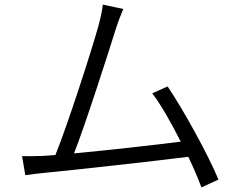

<svg xmlns="http://www.w3.org/2000/svg" viewBox="-20 -783 1040 835"><path d="M930 -2C889 -103 778 -305 709 -407L642 -377C680 -328 725 -248 766 -167C656 -153 454 -130 302 -116C352 -243 454 -562 483 -655C496 -697 507 -720 516 -744L427 -763C424 -737 420 -715 408 -670C381 -572 275 -242 221 -109C200 -107 182 -106 166 -105C138 -104 105 -103 76 -104L90 -21C118 -25 146 -29 171 -31C306 -44 647 -82 799 -101C823 -51 843 -3 856 32Z"/></svg>

Font: Noto Sans CJK JP DemiLight
Style: Regular
Weight: 350
Designer: Ryoko NISHIZUKA (kana & ideographs); Paul D. Hunt (Latin, Greek & Cyrillic); Wenlong ZHANG (bopomofo); Sandoll Communica
Foundry: Adobe Systems Incorporated
Version: Version 1.004;PS 1.004;hotconv 1.0.82;makeotf.lib2.5.63406